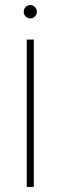

<svg xmlns="http://www.w3.org/2000/svg" viewBox="-20 -531 240 761"><path d="M114 -374H86V209.9H114ZM126 -485Q126 -496 118 -503.5Q110 -511 100 -511Q90 -511 82 -503.5Q74 -496 74 -485Q74 -473 82 -465.5Q90 -458 100 -458Q110 -458 118 -465.5Q126 -473 126 -485Z"/></svg>

Font: Josefin Slab Light
Style: Regular
Weight: 300
Designer: Santiago Orozco
Foundry: Typemade
Version: Version 2.000